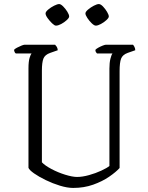

<svg xmlns="http://www.w3.org/2000/svg" viewBox="-20 -924 727 944"><path d="M340 0Q311 0 275 -11Q239 -22 205 -38.5Q171 -55 147.5 -71.5Q124 -88 120 -99V-587Q120 -622 125.5 -639.5Q131 -657 135 -661H58Q51 -665 49 -679Q53 -684 63.5 -689.5Q74 -695 85 -699.5Q96 -704 100 -704H251Q255 -700 259 -694Q263 -688 264 -677L227 -664Q201 -655 193.5 -636Q186 -617 186 -577V-126Q201 -110 233 -93Q265 -76 300.5 -65Q336 -54 359 -54Q385 -54 417.5 -63Q450 -72 478 -85Q506 -98 518 -108V-587Q518 -616 523 -635.5Q528 -655 533 -661H457Q454 -664 451.5 -668Q449 -672 449 -679Q453 -684 464 -690Q475 -696 485.5 -700Q496 -704 500 -704H634Q637 -701 641 -693.5Q645 -686 645 -677L608 -664Q583 -655 575.5 -636Q568 -617 568 -574V-98Q550 -78 516.5 -55Q483 -32 438 -16Q393 0 340 0ZM451 -798Q443 -798 431 -809.5Q419 -821 409.5 -835.5Q400 -850 400 -858Q400 -866 413 -877Q426 -888 441.5 -896Q457 -904 466 -904Q475 -904 486.5 -892Q498 -880 506.5 -865.5Q515 -851 515 -843Q515 -836 503 -825Q491 -814 476 -806Q461 -798 451 -798ZM255 -798Q248 -798 236 -809.5Q224 -821 214 -835Q204 -849 204 -858Q204 -866 217 -877Q230 -888 246 -896Q262 -904 271 -904Q279 -904 290.5 -892.5Q302 -881 311 -866.5Q320 -852 320 -843Q320 -836 308 -825Q296 -814 281 -806Q266 -798 255 -798Z"/></svg>

Font: Texturina Thin
Style: Regular
Weight: 100
Designer: Guillermo Torres Carreño
Foundry: Omnibus-Type
Version: Version 1.002; ttfautohint (v1.8.3)